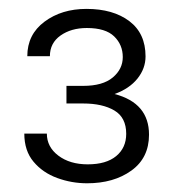

<svg xmlns="http://www.w3.org/2000/svg" viewBox="-20 -736 401 436"><path d="M130.9 -501V-541H168.9Q213.4 -541 236.1 -560.1Q258.8 -579.1 258.8 -606.4Q258.8 -634.3 239.3 -653.3Q219.7 -672.4 177.2 -672.4Q141.6 -672.4 117.4 -655.3Q93.3 -638.2 93.3 -608.4H42Q42 -657.7 81.1 -686.8Q120.1 -715.8 176.3 -715.8Q236.8 -715.8 273.7 -688Q310.5 -660.2 310.5 -607.9Q310.5 -580.6 292.2 -557.6Q273.9 -534.7 240.2 -522.5Q318.4 -502 318.4 -430.2Q318.4 -377.4 278.3 -348.6Q238.3 -319.8 177.7 -319.8Q142.6 -319.8 109.9 -331.8Q77.1 -343.8 56.2 -368.7Q35.2 -393.6 35.2 -432.6H86.4Q86.4 -402.3 112.5 -382.6Q138.7 -362.8 179.2 -362.8Q221.2 -362.8 243.9 -381.6Q266.6 -400.4 266.6 -432.1Q266.6 -469.2 239.7 -485.1Q212.9 -501 168.9 -501Z"/></svg>

Font: Vazirmatn FD ExtraLight
Style: Regular
Weight: 200
Designer: Saber Rastikerdar
Foundry: Saber Rastikerdar
Version: Version 33.003